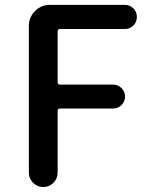

<svg xmlns="http://www.w3.org/2000/svg" viewBox="-20 -756 605 776"><path d="M96.7 -57.6V-651.4Q96.7 -686.5 121.6 -711.4Q146.5 -736.3 181.6 -736.3H484.4Q504.9 -736.3 519 -722.2Q533.2 -708 533.2 -687.5Q533.2 -667 519 -652.8Q504.9 -638.7 484.4 -638.7H222.7Q212.9 -638.7 212.9 -628.9V-423.8Q212.9 -414.1 222.7 -414.1H436.5Q457 -414.1 471.2 -399.9Q485.4 -385.7 485.4 -365.7Q485.4 -345.7 471.2 -331.5Q457 -317.4 436.5 -317.4H222.7Q212.9 -317.4 212.9 -307.6V-57.6Q212.9 -34.2 195.8 -17.1Q178.7 0 154.8 0Q130.9 0 113.8 -17.1Q96.7 -34.2 96.7 -57.6Z"/></svg>

Font: Gen Jyuu GothicX Medium
Style: Regular
Weight: 500
Designer: Ryoko NISHIZUKA (kana &amp; ideographs); Paul D. Hunt (Latin, Greek &amp; Cyrillic); Wenlong ZHANG (bopomofo); Sandoll C
Version: Version 1.058.20140828